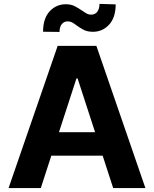

<svg xmlns="http://www.w3.org/2000/svg" viewBox="-20 -962 788 982"><path d="M188.6 0H23.8L274.9 -727.3H473L723.7 0H558.9L505 -165.8H242.5ZM281.6 -285.9H466.3L376.8 -561.1H371.1ZM284.4 -798.7 200.3 -799.7Q200.3 -867.5 233.8 -903.8Q267.4 -940 315.7 -940.3Q343.4 -940.3 362.6 -930.2Q381.7 -920.1 397.7 -909.1Q410.2 -900.2 421.7 -893.6Q433.2 -887.1 446.7 -887.1Q467.3 -887.4 478 -902.5Q488.6 -917.6 489 -942.1L571.7 -939.6Q571.4 -872.2 538 -835.9Q504.6 -799.7 456.3 -799.4Q426.5 -799.4 407.7 -809.5Q388.8 -819.6 373.9 -830.6Q362.2 -839.5 350.9 -846.1Q339.5 -852.6 325.3 -852.6Q306.8 -852.6 295.6 -838.1Q284.4 -823.5 284.4 -798.7Z"/></svg>

Font: Inter UI
Style: Bold
Weight: 700
Designer: Rasmus Andersson
Foundry: rsms
Version: 3.2;8d6f07862